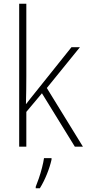

<svg xmlns="http://www.w3.org/2000/svg" viewBox="-20 -780 462 1021"><path d="M120 -375Q120 -302 118 -227H119Q132 -244 143.5 -258.5Q155 -273 168 -289L360 -529H405L229 -312L421 0H378L203 -284L120 -185V0H82V-760H120ZM254 69Q246 105 229.5 146Q213 187 192 221H170V213Q177 196 186.5 168.5Q196 141 203.5 111.5Q211 82 214 61H254Z"/></svg>

Font: Noto Sans Gurmukhi SemiCondensed ExtraLight
Style: Regular
Weight: 200
Width: 4
Designer: Jelle Bosma - Monotype Design Team
Foundry: Monotype Imaging Inc.
Version: Version 2.004; ttfautohint (v1.8.4.7-5d5b)